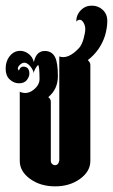

<svg xmlns="http://www.w3.org/2000/svg" viewBox="-20 -660 400 680"><path d="M62 -424Q84 -424 84 -399Q84 -388 75 -376.5Q66 -365 47.5 -365Q29 -365 14.5 -378.5Q0 -392 0 -417Q0 -442 13 -459.5Q26 -477 44.5 -479.5Q63 -482 79 -471Q95 -460 100 -440Q109 -484 146 -479Q166 -476 175.5 -456.5Q185 -437 185 -390.5Q185 -344 151 -316Q160 -309 160 -300V-90Q160 -84 164.5 -79.5Q169 -75 175 -75Q181 -75 185 -79.5Q189 -84 189 -90H190V-460Q222 -449 260 -490Q270 -501 276 -523Q282 -545 282 -557Q282 -569 276 -579.5Q270 -590 262.5 -590Q255 -590 250 -583Q250 -607 266 -623.5Q282 -640 305 -640Q328 -640 344 -625Q360 -610 360 -586Q360 -562 352 -534Q335 -481 291 -447Q300 -439 300 -430V-90Q300 -53 263.5 -26.5Q227 0 175 0Q123 0 86.5 -26.5Q50 -53 50 -90V-335Q75 -324 97.5 -341Q120 -358 120 -380Q120 -425 115 -430Q105 -420 100 -405V-400Q97 -414 86.5 -426Q76 -438 66.5 -438Q57 -438 48 -428Q39 -418 47 -410Q52 -424 62 -424Z"/></svg>

Font: SOV_ThonBuri
Style: Book
Weight: 400
Version: Version 1.00